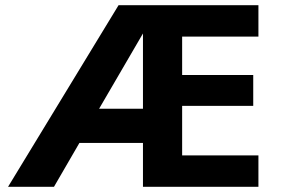

<svg xmlns="http://www.w3.org/2000/svg" viewBox="-20 -720 1086 740"><path d="M976 -121V0H531V-169H286L188 0H11L437 -700H976V-579H682V-431H956V-312H682V-121ZM362 -301H531V-591Z"/></svg>

Font: Jost* Semi
Style: Regular
Weight: 600
Version: Version 3.7